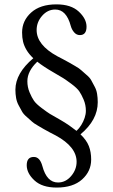

<svg xmlns="http://www.w3.org/2000/svg" viewBox="-20 -678 513 870"><path d="M130.9 -414.1Q111.3 -432.6 100.1 -451.7Q88.9 -470.7 84.5 -489.3Q80.1 -507.8 80.1 -530.8Q80.1 -584 121.1 -621.1Q162.1 -658.2 235.8 -658.2Q301.8 -658.2 336.9 -625.5Q372.1 -592.8 372.1 -557.1Q372.1 -519 341.8 -519Q326.7 -519 315.9 -531.5Q305.2 -543.9 300.8 -560.1Q280.8 -635.3 230 -634.8Q195.8 -634.8 170.9 -606.4Q146 -578.1 146 -542Q146 -474.1 240.2 -422.9Q244.1 -420.9 266.1 -409.4Q288.1 -397.9 294.4 -394Q300.8 -390.1 320.8 -378.7Q340.8 -367.2 348.4 -359.6Q356 -352.1 371.6 -339.1Q387.2 -326.2 393.6 -314Q399.9 -301.8 408.4 -286.4Q417 -271 419.9 -252.9Q422.9 -234.9 422.9 -214.8Q422.9 -134.3 344.7 -69.3Q372.1 -43 382.6 -16.1Q393.1 10.7 393.1 44.9Q393.1 98.1 352.1 135Q311 171.9 236.8 171.9Q170.9 171.9 136 139.4Q101.1 106.9 101.1 70.8Q101.1 32.7 133.8 33.2Q160.6 33.2 171.9 74.2Q191.9 149.4 243.2 148.9Q277.3 148.9 302.2 119.9Q327.1 90.8 327.1 55.2Q327.1 -12.7 232.9 -64Q229 -65.9 207 -77.4Q185.1 -88.9 178.5 -93Q171.9 -97.2 151.9 -108.6Q131.8 -120.1 124.5 -127.4Q117.2 -134.8 101.6 -147.9Q85.9 -161.1 79.6 -173.1Q73.2 -185.1 64.7 -200.4Q56.2 -215.8 53 -233.9Q49.8 -252 49.8 -272Q50.3 -346.2 130.9 -414.1ZM326.7 -85Q338.9 -96.2 348.4 -111.6Q357.9 -127 363.5 -143.8Q369.1 -160.6 369.1 -175.8Q369.1 -202.6 359.1 -226.3Q349.1 -250 339.1 -264.4Q329.1 -278.8 303.5 -297.9Q277.8 -316.9 266.4 -324Q254.9 -331.1 222.2 -350.1Q177.2 -376 148.9 -398.4Q104 -355.5 104 -310.1Q104 -283.2 114 -259.5Q124 -235.8 134 -221.4Q144 -207 169.4 -188Q194.8 -168.9 206.3 -161.9Q217.8 -154.8 251 -136.2Q274.9 -122.6 293.5 -109.6Q312 -96.7 326.7 -85Z"/></svg>

Font: Linux Libertine Display
Style: Regular
Weight: 400
Designer: Philipp H. Poll
Foundry: Philipp H. Poll
Version: Version 5.0.9